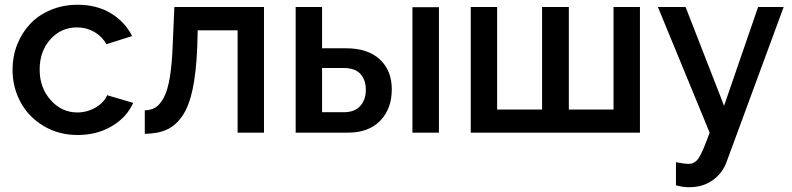

<svg xmlns="http://www.w3.org/2000/svg" viewBox="-20 -552 3296 799"><path d="M303.2 9.8Q224.1 9.8 161.4 -27.8Q98.6 -65.4 65.4 -127.2Q32.2 -189 32.2 -262.2Q32.2 -317.4 51.5 -366.5Q70.8 -415.5 105.5 -452.4Q140.1 -489.3 191.4 -510.7Q242.7 -532.2 303.2 -532.2Q382.3 -532.2 440.9 -497.1Q499.5 -461.9 529.8 -401.9L422.9 -368.2Q404.3 -400.9 372.1 -419.4Q339.8 -438 300.8 -438Q234.4 -438 189.7 -388.4Q145 -338.9 145 -262.2Q145 -187 190.9 -135.5Q236.8 -84 301.8 -84Q342.3 -84 377.9 -104.7Q413.6 -125.5 425.8 -155.8L534.2 -124Q507.8 -64 445.8 -27.1Q383.8 9.8 303.2 9.8Z M582.5 4.9V-92.8Q608.9 -93.3 627.7 -105.2Q646.5 -117.2 662.1 -146.7Q677.7 -176.3 686.8 -230.5Q695.8 -284.7 698.7 -365.2L705.6 -522.9H1078.6V0H968.8V-425.8H802.7L800.8 -355Q796.4 -250.5 781.7 -180.9Q767.1 -111.3 739.3 -70.3Q711.4 -29.3 674.1 -12.5Q636.7 4.4 582.5 4.9Z M1210.4 0V-522.9H1320.3V-351.1H1419.4Q1511.2 -351.1 1560.8 -304.7Q1610.4 -258.3 1610.4 -180.2Q1610.4 -99.6 1562.5 -49.8Q1514.6 0 1427.7 0ZM1696.3 0V-522H1806.6V0ZM1320.3 -85H1410.6Q1456.1 -85 1479.2 -111.1Q1502.4 -137.2 1502.4 -178.2Q1502.4 -218.8 1480.2 -243.9Q1458 -269 1409.7 -269H1320.3Z M1939 0V-522.9H2048.8V-96.2H2235.8V-522.9H2347.2V-96.2H2533.2V-522.9H2643.1V0Z M2793 123Q2828.1 129.9 2846.2 129.9Q2871.6 129.9 2887.9 105.2Q2904.3 80.6 2933.1 0L2717.8 -522.9H2833L2993.2 -111.8L3134.8 -522.9H3241.2L3003.9 121.1Q2987.3 168 2946.5 197.5Q2905.8 227.1 2847.2 227.1Q2820.8 227.1 2793 219.2Z"/></svg>

Font: Rawline SemiBold
Style: Regular
Weight: 600
Designer: Matt McInerney, Pablo Impallari, Rodrigo Fuenzalida
Foundry: Matt McInerney, Pablo Impallari, Rodrigo Fuenzalida
Version: Version 4.020;PS 004.020;hotconv 1.0.88;makeotf.lib2.5.64775